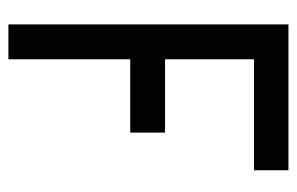

<svg xmlns="http://www.w3.org/2000/svg" viewBox="-148 -576 723 468"><g transform="rotate(90 214.0 -342.5)"><path d="M40 -1V-683.6H395.5V-599.6H125V-382.8H303.7V-297.9H125V-1Z"/></g></svg>

Font: Post No Bills Jaffna SemiBold
Style: Regular
Weight: 600
Designer: Kosala Senevirathne, Siva Puranthara, Lasantha Premarathna, Tharique Azeez
Foundry: Mooniak
Version: Version 1.220 ; ttfautohint (v1.6)